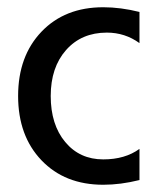

<svg xmlns="http://www.w3.org/2000/svg" viewBox="-20 -505 440 530"><path d="M365 -8Q313 5 265 5Q159 5 94.5 -62.5Q30 -130 30 -240Q30 -350 94.5 -417.5Q159 -485 265 -485Q313 -485 365 -472V-386Q325 -415 275 -415Q205 -415 162.5 -367Q120 -319 120 -240Q120 -161 160 -113Q200 -65 265 -65Q325 -65 365 -94Z"/></svg>

Font: Glametrix
Style: Bold
Weight: 700
Designer: gluk
Foundry: gluk
Version: Version 0.40